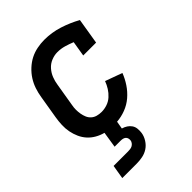

<svg xmlns="http://www.w3.org/2000/svg" viewBox="-220 -624 939 939"><g transform="rotate(-45 250.0 -154.0)"><path d="M57 220 69 148H169Q176 148 184 147Q192 146 198.5 142.5Q205 139 210 132.5Q215 126 216 119Q217 111 215 104Q213 97 207.5 92.5Q202 88 195 86.5Q188 85 180 85H139L152 2Q129 -4 109 -15.5Q89 -27 74 -43.5Q59 -60 49.5 -81Q40 -102 35.5 -125Q31 -148 32 -172.5Q33 -197 37 -221L57 -341Q61 -366 69 -390Q77 -414 91 -436Q105 -458 125 -476.5Q145 -495 167.5 -506.5Q190 -518 215.5 -523Q241 -528 265 -528Q317 -528 365.5 -512.5Q414 -497 457 -473L435 -339H346L359 -418Q337 -427 314.5 -433.5Q292 -440 268 -440Q247 -440 226 -431.5Q205 -423 190 -406Q175 -389 167 -368.5Q159 -348 156 -327L136 -207Q133 -192 133 -177Q133 -162 135.5 -147.5Q138 -133 143.5 -120Q149 -107 159.5 -97.5Q170 -88 184.5 -84Q199 -80 215 -80Q234 -80 253.5 -86.5Q273 -93 288.5 -107Q304 -121 315 -138.5Q326 -156 333 -175L421 -143Q410 -114 392 -87Q374 -60 349.5 -39Q325 -18 294.5 -6.5Q264 5 234 7L227 47Q241 51 252.5 58.5Q264 66 271.5 77Q279 88 280.5 102.5Q282 117 280 131Q277 151 265 170Q253 189 235.5 200.5Q218 212 197.5 216Q177 220 157 220Z"/></g></svg>

Font: Iosevka Curly Slab Semibold
Style: Italic
Weight: 600
Italic angle: -9°
Monospace: yes
Designer: Belleve Invis
Foundry: Belleve Invis
Version: Version 22.1.2; ttfautohint (v1.8.4)